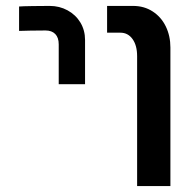

<svg xmlns="http://www.w3.org/2000/svg" viewBox="-20 -629 640 649"><path d="M387 -518.5H342V-609H429.5Q467.5 -609 496.2 -590.2Q525 -571.5 540.5 -539.5Q556 -507.5 556 -468.5V0H443.5V-439Q443.5 -475.5 428 -497Q412.5 -518.5 387 -518.5ZM148 -609Q126.5 -609 90.2 -608.5Q54 -608 44.5 -607V-524.5Q51.5 -525 82.5 -525.5Q113.5 -526 134 -526Q155 -526 166.8 -514Q178.5 -502 178.5 -479V-344.5H267.5V-494Q267.5 -526.5 251.8 -552.8Q236 -579 208.5 -594Q181 -609 148 -609Z"/></svg>

Font: JuliaMono
Style: Bold
Weight: 700
Monospace: yes
Designer: cormullion
Foundry: corm
Version: Version 0.055; ttfautohint (v1.8.4)